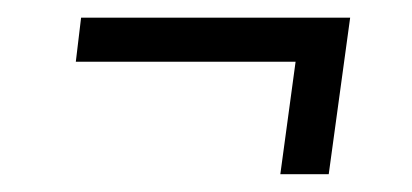

<svg xmlns="http://www.w3.org/2000/svg" viewBox="-20 -365 461 215"><path d="M372.1 -345.2 348.1 -169.9H293.9L311 -295.9H64.9L70.8 -345.2Z"/></svg>

Font: Fira Sans Compressed Light
Style: Italic
Weight: 300
Width: 3
Italic angle: -8°
Designer: Carrois Corporate & Edenspiekermann AG
Foundry: Carrois Corporate GbR & Edenspiekermann AG
Version: Version 4.203;PS 004.203;hotconv 1.0.88;makeotf.lib2.5.64775